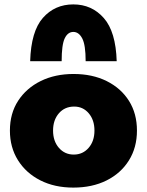

<svg xmlns="http://www.w3.org/2000/svg" viewBox="-20 -844 667 872"><path d="M313 8Q228 8 163 -25Q98 -58 61.5 -116.5Q25 -175 25 -251Q25 -329 62.5 -386.5Q100 -444 165 -476Q230 -508 314 -508Q400 -508 465 -475.5Q530 -443 566 -385.5Q602 -328 602 -251Q602 -174 565.5 -115.5Q529 -57 464 -24.5Q399 8 313 8ZM315 -142Q356 -142 382.5 -172.5Q409 -203 409 -251Q409 -299 383 -329.5Q357 -360 317 -360Q274 -360 247.5 -329.5Q221 -299 221 -251Q221 -203 247.5 -172.5Q274 -142 315 -142ZM117 -566Q121 -702 175 -763Q229 -824 313 -824Q397 -824 451.5 -762Q506 -700 510 -566H369Q369 -640 353.5 -669.5Q338 -699 313 -699Q288 -699 274 -670Q260 -641 260 -566Z"/></svg>

Font: Paytone One
Style: Regular
Weight: 400
Designer: Vernon Adams
Foundry: Vernon Adams
Version: Version 1.002; ttfautohint (v1.8.4.7-5d5b);gftools[0.9.23]